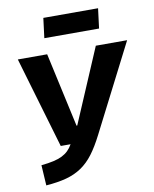

<svg xmlns="http://www.w3.org/2000/svg" viewBox="-97 -967 847 1057"><g transform="rotate(-10 326.0 -438.5)"><path d="M41 -693H205L296 -278H300L477 -693H652L404 -207Q373 -146 342.5 -105.5Q312 -65 274.5 -39.5Q237 -14 189 -1Q141 12 75 17L68 -97Q108 -101 136.5 -107.5Q165 -114 185 -124Q205 -134 219.5 -148Q234 -162 246 -183H191ZM511 -783H205L219 -894H525Z"/></g></svg>

Font: Qjlgwqiwhsfqbnnlvksmvfsycuq
Style: Regular
Weight: 700
Italic angle: -8°
Designer: Carrois Corporate & Edenspiekermann
Foundry: Carrois Corporate GbR & Edenspiekermann AG
Version: Version 2.001